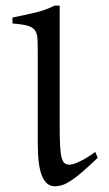

<svg xmlns="http://www.w3.org/2000/svg" viewBox="-20 -650 388 685"><path d="M328.6 -86.9Q295.4 -55.2 272.2 -35.4Q249 -15.6 231.9 -4.6Q214.8 6.3 201.7 10.5Q188.5 14.6 175.8 14.6Q145 14.6 129.9 -22.2Q114.7 -59.1 114.7 -137.2V-456.5Q114.7 -490.2 113.8 -510.3Q112.8 -530.3 104.7 -541.7Q96.7 -553.2 78.1 -558.3Q59.6 -563.5 24.4 -566.4V-587.4Q65.9 -595.7 104.2 -604.7Q142.6 -613.8 174.8 -629.9H192.9V-202.6Q192.9 -158.7 194.3 -131.1Q195.8 -103.5 199.7 -88.4Q203.6 -73.2 210.4 -67.9Q217.3 -62.5 228 -62.5Q231.4 -62.5 238.3 -64Q245.1 -65.4 256.1 -70.1Q267.1 -74.7 283 -83.7Q298.8 -92.8 319.8 -107.9Z"/></svg>

Font: Noto Serif Devanagari
Style: Regular
Weight: 400
Designer: Monotype Design Team
Foundry: Monotype Imaging Inc.
Version: Version 1.01